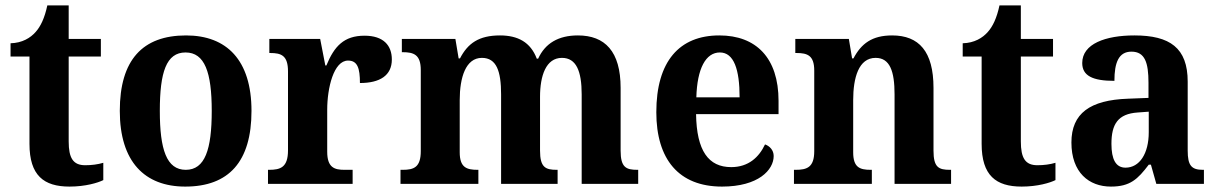

<svg xmlns="http://www.w3.org/2000/svg" viewBox="-20 -680 4502 710"><path d="M237 10C296 10 342 -4 362 -14V-78C342 -72 319 -69 295 -69C250 -69 234 -96 234 -157V-471H353V-536H234V-660H155C145 -613 130 -582 112 -562C93 -540 62 -521 19 -520V-471H89V-148C89 -31 142 10 237 10Z M665 10C826 10 910 -82 910 -270C910 -458 818 -549 668 -549C507 -549 423 -458 423 -270C423 -82 515 10 665 10ZM667 -52C596 -52 571 -127 571 -270C571 -413 595 -486 666 -486C737 -486 763 -413 763 -270C763 -127 738 -52 667 -52Z M971 0H1284V-52H1254C1217 -52 1190 -60 1190 -119V-274C1190 -355 1214 -456 1267 -456C1302 -456 1311 -428 1311 -373C1385 -373 1429 -401 1429 -460C1429 -512 1398 -548 1328 -548C1252 -548 1216 -509 1187 -438H1183L1164 -536H976V-484H979C1020 -484 1045 -475 1045 -416V-124C1045 -61 1017 -52 975 -52H971Z M1461 0H1749V-52H1746C1705 -52 1680 -61 1680 -117V-310C1680 -393 1702 -466 1762 -466C1816 -466 1833 -417 1833 -331V0H2042V-52H2039C1997 -52 1977 -61 1977 -123V-322C1977 -400 1999 -466 2058 -466C2111 -466 2131 -417 2131 -331V0H2340V-52H2337C2295 -52 2275 -61 2275 -123V-355C2275 -490 2217 -549 2117 -549C2045 -549 1996 -520 1970 -463H1965C1942 -524 1895 -549 1829 -549C1751 -549 1710 -520 1681 -464H1676L1664 -536H1466V-487H1469C1510 -487 1536 -478 1536 -421V-121C1536 -61 1510 -52 1469 -52H1461Z M2650 10C2785 10 2841 -52 2841 -103C2841 -125 2826 -140 2809 -146C2787 -99 2748 -62 2684 -62C2600 -62 2556 -122 2554 -258H2859V-307C2859 -466 2776 -549 2640 -549C2492 -549 2407 -453 2407 -265C2407 -91 2490 10 2650 10ZM2715 -320H2555C2558 -427 2590 -486 2642 -486C2694 -486 2715 -423 2715 -320Z M2916 0H3204V-52H3200C3159 -52 3135 -61 3135 -117V-310C3135 -392 3155 -466 3218 -466C3271 -466 3288 -416 3288 -331V0H3497V-52H3493C3451 -52 3432 -61 3432 -123V-355C3432 -490 3378 -549 3279 -549C3205 -549 3165 -519 3136 -464H3131L3119 -536H2921V-484H2925C2966 -484 2991 -475 2991 -419V-121C2991 -61 2964 -52 2922 -52H2916Z M3758 10C3817 10 3863 -4 3883 -14V-78C3863 -72 3840 -69 3816 -69C3771 -69 3755 -96 3755 -157V-471H3874V-536H3755V-660H3676C3666 -613 3651 -582 3633 -562C3614 -540 3583 -521 3540 -520V-471H3610V-148C3610 -31 3663 10 3758 10Z M4088 10C4159 10 4187 -17 4228 -71H4236L4256 0H4432V-52H4428C4386 -52 4372 -68 4372 -123V-378C4372 -503 4306 -549 4175 -549C4068 -549 3982 -518 3982 -447C3982 -400 4020 -381 4101 -381C4101 -449 4117 -489 4164 -489C4214 -489 4227 -448 4227 -374V-318L4151 -315C4011 -310 3942 -261 3942 -153C3942 -42 4007 10 4088 10ZM4142 -60C4106 -60 4090 -91 4090 -148C4090 -221 4114 -259 4187 -264L4228 -267V-191C4228 -112 4194 -60 4142 -60Z"/></svg>

Font: Noto Serif Hebrew SemiCondensed
Style: Bold
Weight: 700
Width: 4
Designer: Monotype Design Team
Foundry: Monotype Imaging Inc.
Version: Version 2.004